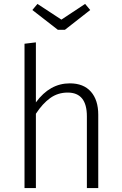

<svg xmlns="http://www.w3.org/2000/svg" viewBox="-20 -959 621 979"><path d="M481 -374V0H423V-366Q423 -487 325 -487Q275 -487 236 -459Q197 -431 163 -379V0H105V-736L163 -743V-437Q234 -534 336 -534Q406 -534 443.5 -491.5Q481 -449 481 -374ZM440 -908 311 -807H275L145 -908L171 -939L293 -859L414 -939Z"/></svg>

Font: Fira Sans Light
Style: Regular
Weight: 300
Designer: bBox Type GmbH & Carrois Corporate GbR & Edenspiekermann AG
Foundry: bBox Type GmbH & Carrois Corporate GbR & Edenspiekermann AG
Version: Version 4.301